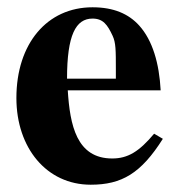

<svg xmlns="http://www.w3.org/2000/svg" viewBox="-20 -493 484 527"><path d="M164 -277C164 -397 188 -442 234 -442C263 -442 275 -425 289 -395C298 -376 298 -355 298 -303V-277ZM403 -126C362 -77 331 -58 288 -58C190 -58 172 -150 166 -245H421C417 -319 399 -382 362 -423C333 -455 292 -473 234 -473C109 -473 25 -373 25 -224C25 -87 108 14 229 14C314 14 367 -17 427 -112Z"/></svg>

Font: XITS Math
Style: Bold
Weight: 700
Designer: MicroPress Inc., with final additions and corrections provided by Coen Hoffman, Elsevier (retired)
Version: Version 1.302